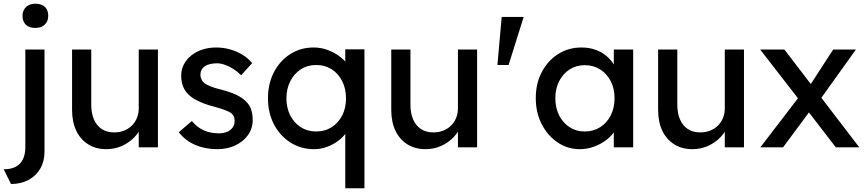

<svg xmlns="http://www.w3.org/2000/svg" viewBox="-50 -791 4649 1031"><path d="M9 197 -30 118Q9 118 34.5 104.5Q60 91 73 64.5Q86 38 86 -1V-525H189V24Q189 75 166.5 114Q144 153 103.5 175Q63 197 9 197ZM140 -641Q107 -641 89 -658Q71 -675 71 -706Q71 -735 89.5 -753Q108 -771 140 -771Q173 -771 191 -754Q209 -737 209 -706Q209 -677 190.5 -659Q172 -641 140 -641Z M521 10Q465 10 423.5 -16Q382 -42 359.5 -89Q337 -136 337 -201V-525H440V-229Q440 -183 454.5 -149.5Q469 -116 496.5 -98Q524 -80 563 -80Q592 -80 616 -89.5Q640 -99 657.5 -116Q675 -133 685 -157Q695 -181 695 -209V-525H798V0H695V-110L713 -122Q701 -85 672.5 -55Q644 -25 605 -7.5Q566 10 521 10Z M1117 10Q1051 10 998 -13Q945 -36 910 -81L980 -141Q1010 -106 1045.5 -90.5Q1081 -75 1126 -75Q1144 -75 1159.5 -79.5Q1175 -84 1186.5 -93Q1198 -102 1204 -114.5Q1210 -127 1210 -142Q1210 -168 1191 -184Q1181 -191 1159.5 -199.5Q1138 -208 1104 -217Q1046 -232 1009 -251Q972 -270 952 -294Q937 -313 930 -335.5Q923 -358 923 -385Q923 -418 937.5 -445.5Q952 -473 977.5 -493.5Q1003 -514 1037.5 -525Q1072 -536 1111 -536Q1148 -536 1184.5 -526Q1221 -516 1252 -497Q1283 -478 1304 -452L1245 -387Q1226 -406 1203.5 -420.5Q1181 -435 1158 -443Q1135 -451 1116 -451Q1095 -451 1078 -447Q1061 -443 1049.5 -435Q1038 -427 1032 -415Q1026 -403 1026 -388Q1027 -375 1032.5 -363.5Q1038 -352 1048 -344Q1059 -336 1081 -327Q1103 -318 1137 -310Q1187 -297 1219.5 -281.5Q1252 -266 1271 -246Q1291 -227 1299 -202Q1307 -177 1307 -146Q1307 -101 1281.5 -65.5Q1256 -30 1213 -10Q1170 10 1117 10Z M1804 220V-125H1824Q1824 -101 1808 -77.5Q1792 -54 1765 -34Q1738 -14 1705 -2Q1672 10 1637 10Q1566 10 1510 -25.5Q1454 -61 1421.5 -122.5Q1389 -184 1389 -263Q1389 -342 1421 -403.5Q1453 -465 1508.5 -500.5Q1564 -536 1634 -536Q1673 -536 1708.5 -523Q1744 -510 1772.5 -489Q1801 -468 1817.5 -442.5Q1834 -417 1834 -391L1804 -389V-526H1907V220ZM1648 -85Q1695 -85 1731 -108Q1767 -131 1787.5 -171Q1808 -211 1808 -263Q1808 -315 1787.5 -355.5Q1767 -396 1731 -419Q1695 -442 1648 -442Q1601 -442 1565 -418.5Q1529 -395 1508.5 -354.5Q1488 -314 1488 -263Q1488 -212 1508.5 -171.5Q1529 -131 1565 -108Q1601 -85 1648 -85Z M2235 10Q2179 10 2137.5 -16Q2096 -42 2073.5 -89Q2051 -136 2051 -201V-525H2154V-229Q2154 -183 2168.5 -149.5Q2183 -116 2210.5 -98Q2238 -80 2277 -80Q2306 -80 2330 -89.5Q2354 -99 2371.5 -116Q2389 -133 2399 -157Q2409 -181 2409 -209V-525H2512V0H2409V-110L2427 -122Q2415 -85 2386.5 -55Q2358 -25 2319 -7.5Q2280 10 2235 10Z M2621 -442 2644 -700H2762L2681 -442Z M3063 10Q2998 10 2944.5 -26Q2891 -62 2859 -124Q2827 -186 2827 -264Q2827 -343 2859.5 -404.5Q2892 -466 2947.5 -501Q3003 -536 3072 -536Q3113 -536 3147 -524Q3181 -512 3206.5 -490.5Q3232 -469 3248.5 -441Q3265 -413 3269 -381L3246 -389V-525H3350V0H3246V-125L3270 -132Q3264 -105 3245.5 -79.5Q3227 -54 3198.5 -34Q3170 -14 3135.5 -2Q3101 10 3063 10ZM3090 -85Q3137 -85 3173 -108Q3209 -131 3229.5 -171.5Q3250 -212 3250 -264Q3250 -315 3229.5 -355Q3209 -395 3173 -418Q3137 -441 3090 -441Q3044 -441 3008.5 -418Q2973 -395 2952.5 -355Q2932 -315 2932 -264Q2932 -212 2952.5 -171.5Q2973 -131 3008.5 -108Q3044 -85 3090 -85Z M3668 10Q3612 10 3570.5 -16Q3529 -42 3506.5 -89Q3484 -136 3484 -201V-525H3587V-229Q3587 -183 3601.5 -149.5Q3616 -116 3643.5 -98Q3671 -80 3710 -80Q3739 -80 3763 -89.5Q3787 -99 3804.5 -116Q3822 -133 3832 -157Q3842 -181 3842 -209V-525H3945V0H3842V-110L3860 -122Q3848 -85 3819.5 -55Q3791 -25 3752 -7.5Q3713 10 3668 10Z M4438 0 4268 -221 4253 -240 4032 -525H4162L4329 -307L4346 -285L4564 0ZM4033 0 4240 -270 4301 -197 4155 0ZM4352 -254 4295 -326 4424 -525H4546Z"/></svg>

Font: Lexend Medium
Style: Regular
Weight: 500
Designer: Bonnie Shaver-Troup, Thomas Jockin
Foundry: Lexend
Version: Version 1.005